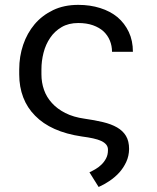

<svg xmlns="http://www.w3.org/2000/svg" viewBox="-20 -558 640 785"><path d="M299.8 -538.1Q241.7 -538.1 197 -516.6Q152.3 -495.1 121.6 -459Q90.8 -422.4 74.7 -374.8Q58.6 -327.1 58.6 -274.4V-253.9Q58.6 -202.6 75 -159.9Q91.3 -117.2 123.5 -85Q155.3 -52.2 203.1 -30.8Q251 -9.3 314.5 0Q340.8 3.4 360.8 7.8Q380.9 12.2 394.5 18.6Q407.7 24.9 414.8 33.9Q421.9 43 421.4 55.7Q421.4 75.2 413.6 89.8Q405.8 104.5 394.5 115.2Q382.8 126.5 369.6 134Q356.4 141.6 345.7 146.5L383.3 206.5Q405.3 196.8 427.2 182.1Q449.2 167.5 467.3 147.9Q484.9 128.4 496.1 104.2Q507.3 80.1 507.8 51.3Q507.8 19 495.1 -2.2Q482.4 -23.4 458.5 -37.1Q434.6 -50.8 400.9 -58.8Q367.2 -66.9 325.2 -72.8Q280.3 -79.1 247.1 -95.9Q213.9 -112.8 192.4 -136.7Q170.4 -160.6 159.9 -190.7Q149.4 -220.7 149.4 -253.9V-274.4Q149.4 -308.6 158 -342.3Q166.5 -376 185.1 -403.3Q203.1 -430.2 231.7 -447Q260.3 -463.9 299.8 -463.9Q334.5 -463.9 360.4 -454.6Q386.2 -445.3 403.3 -429.7Q420.4 -413.6 429.2 -392.1Q438 -370.6 438 -346.2H523.4Q523.4 -391.6 506.6 -427.2Q489.7 -462.9 460.4 -487.8Q430.7 -512.2 389.6 -525.1Q348.6 -538.1 299.8 -538.1Z"/></svg>

Font: Roboto Mono
Style: Regular
Weight: 400
Monospace: yes
Designer: Google
Version: Version 3.000